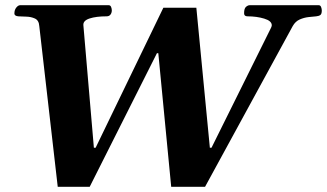

<svg xmlns="http://www.w3.org/2000/svg" viewBox="-20 -713 1264 742"><path d="M203.1 8.8 131.8 -612.3Q130.4 -634.3 115 -641.4Q99.6 -648.4 81.1 -648.7Q62.5 -648.9 50.8 -649.9Q35.6 -651.4 35.6 -660.6Q35.6 -674.8 43 -683.8Q50.3 -692.9 58.1 -692.9H399.9Q406.7 -692.9 409.4 -686Q412.1 -679.2 412.1 -672.9Q412.1 -663.6 407 -656.7Q401.9 -649.9 392.1 -649.9Q351.6 -649.9 326.2 -641.6Q300.8 -633.3 302.2 -615.7L342.8 -142.1H349.6L611.3 -683.1H738.8L791 -142.1H797.4L1027.8 -606.4Q1030.3 -612.3 1030.3 -615.2Q1030.3 -632.3 1001 -641.1Q971.7 -649.9 936.5 -649.9Q923.3 -649.9 923.3 -661.6Q923.3 -680.2 930.7 -686.5Q938 -692.9 945.3 -692.9H1211.4Q1218.3 -692.9 1220.9 -685.8Q1223.6 -678.7 1223.6 -672.4Q1223.6 -659.2 1218 -655Q1212.4 -650.9 1202.1 -649.9Q1189.9 -648.9 1172.4 -647Q1154.8 -645 1138.2 -637.7Q1121.6 -630.4 1111.3 -612.3L772.5 8.8H641.6L591.8 -507.3H586.4L326.7 8.8Z"/></svg>

Font: Gelasio
Style: Italic
Weight: 400
Italic angle: -8.5°
Designer: Eben Sorkin
Foundry: Eben Sorkin
Version: Version 1.008